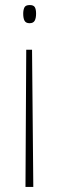

<svg xmlns="http://www.w3.org/2000/svg" viewBox="-20 -640 234 761"><path d="M123 -586Q123 -568 117.5 -558Q112 -548 97 -548Q83 -548 77.5 -557.5Q72 -567 72 -586Q72 -600 76.5 -610Q81 -620 98 -620Q113 -620 118 -611.5Q123 -603 123 -586ZM84 -443H107L112 101H81Z"/></svg>

Font: Noto Sans Kannada UI ExtraCondensed Thin
Style: Regular
Weight: 100
Width: 2
Designer: Jelle Bosma - Monotype Design Team
Foundry: Monotype Imaging Inc.
Version: Version 2.005; ttfautohint (v1.8.4.7-5d5b)